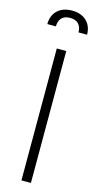

<svg xmlns="http://www.w3.org/2000/svg" viewBox="-139 -956 508 994"><g transform="rotate(15 115.0 -458.5)"><path d="M140.6 0H89.8V-707H140.6ZM116.2 -917Q165.5 -917 194.1 -889.6Q222.7 -862.3 222.7 -816.4H176.8Q176.8 -845.2 161.4 -861.6Q146 -877.9 116.2 -877.9Q85.9 -877.9 70.8 -861.3Q55.7 -844.7 55.7 -816.4H9.8Q9.8 -862.3 38.3 -889.6Q66.9 -917 116.2 -917Z"/></g></svg>

Font: Pretendard ExtraLight
Style: Regular
Weight: 200
Designer: Base glyphs from Inter by Rasmus Andersson; Hangeul glyphs from Noto Sans CJK(Source Han Sans) by Jang Soo-young and Kan
Foundry: Kil Hyung-jin
Version: Version 1.309